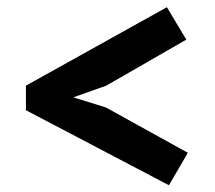

<svg xmlns="http://www.w3.org/2000/svg" viewBox="-20 -581 610 546"><path d="M53.7 -267.6V-337.4L454.6 -560.5L509.8 -468.3L282.2 -337.4L188.5 -304.2L281.2 -275.4L514.2 -146.5L460.4 -54.2Z"/></svg>

Font: PT Astra Sans
Style: Bold
Weight: 700
Designer: A.Korolkova, I. Chaeva
Foundry: ParaType Ltd
Version: Version 1.001; ttfautohint (v1.6)